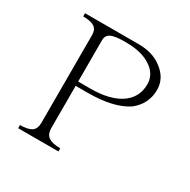

<svg xmlns="http://www.w3.org/2000/svg" viewBox="-139 -811 864 871"><g transform="rotate(30 293.0 -376.0)"><path d="M125 -648.4Q104.5 -661.1 65.4 -661.1V-677.7H346.7Q421.9 -677.7 469.7 -639.6Q522.5 -599.6 522.5 -540Q522.5 -465.8 462.9 -418.9Q391.6 -371.1 256.8 -371.1H193.4V-147.5Q194.3 -117.2 212.9 -104.5Q232.4 -90.8 274.4 -90.8V-74.2H63.5V-90.8Q103.5 -90.8 124 -103.5Q142.6 -117.2 142.6 -147.5V-609.4Q142.6 -635.7 125 -648.4ZM193.4 -393.6H256.8Q355.5 -393.6 412.1 -429.7Q471.7 -468.8 471.7 -540Q470.7 -591.8 425.8 -622.1Q377 -656.2 293.9 -656.2Q235.4 -657.2 213.9 -645.5Q193.4 -635.7 193.4 -609.4Z"/></g></svg>

Font: BabelStone Tangut Wenhai
Style: Regular
Weight: 400
Designer: Andrew West
Foundry: BabelStone
Version: Version 1.002 May 21, 2016